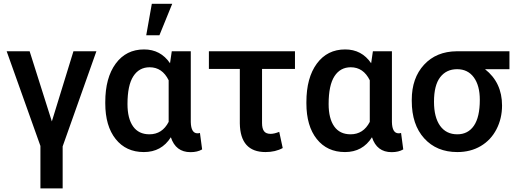

<svg xmlns="http://www.w3.org/2000/svg" viewBox="-20 -802 2748 1025"><path d="M256.8 -153.8 372.1 -528.3H494.6L314.5 -20.5V203.6H195.8V-22.9L15.6 -528.3H138.2Z M542 0ZM998.5 -528.3V-150.4Q1000 -90.3 1034.2 -90.3Q1042.5 -90.3 1047.4 -92.3L1059.1 -4.4Q1034.2 10.3 997.1 10.3Q918 10.3 892.1 -69.3Q842.3 9.8 748 9.8Q652.8 9.8 597.4 -59.8Q542 -129.4 542 -250.5V-256.8Q542 -386.7 597.7 -462.4Q653.3 -538.1 749 -538.1Q837.4 -538.1 887.7 -464.4L897 -528.3ZM660.6 -246.6Q660.6 -169.4 690.4 -127.2Q720.2 -85 777.8 -85Q846.2 -85 880.4 -151.4V-373.5Q846.2 -442.9 778.8 -442.9Q722.7 -442.9 691.7 -394.8Q660.6 -346.7 660.6 -246.6ZM790.5 -781.7H899.4L831.1 -613.8H760.7Z M1554.7 -434.1H1378.9V-145Q1378.9 -116.2 1389.4 -101.8Q1399.9 -87.4 1424.8 -87.4Q1443.8 -87.4 1470.7 -98.1L1489.3 -11.7Q1450.2 9.8 1397.5 9.8Q1262.7 9.8 1260.3 -143.1V-434.1H1095.2V-528.3H1554.7Z M2072.3 -528.3V-150.4Q2073.7 -90.3 2107.9 -90.3Q2116.2 -90.3 2121.1 -92.3L2132.8 -4.4Q2107.9 10.3 2070.8 10.3Q1991.7 10.3 1965.8 -69.3Q1916 9.8 1821.8 9.8Q1726.6 9.8 1671.1 -59.8Q1615.7 -129.4 1615.7 -250.5V-256.8Q1615.7 -386.7 1671.4 -462.4Q1727.1 -538.1 1822.8 -538.1Q1911.1 -538.1 1961.4 -464.4L1970.7 -528.3ZM1734.4 -246.6Q1734.4 -169.4 1764.2 -127.2Q1793.9 -85 1851.6 -85Q1919.9 -85 1954.1 -151.4V-373.5Q1919.9 -442.9 1852.5 -442.9Q1796.4 -442.9 1765.4 -394.8Q1734.4 -346.7 1734.4 -246.6Z M2699.7 -432.6H2569.3Q2660.2 -361.3 2660.2 -238.8Q2660.2 -169.4 2630.4 -111.8Q2600.6 -54.2 2546.4 -22.2Q2492.2 9.8 2421.4 9.8Q2311 9.8 2244.6 -63.5Q2178.2 -136.7 2178.2 -263.2V-269Q2178.2 -385.3 2243.7 -456.3Q2309.1 -527.3 2418 -528.3H2699.7ZM2296.9 -258.8Q2296.9 -176.3 2329.3 -130.6Q2361.8 -85 2421.4 -85Q2478.5 -85 2510 -130.9Q2541.5 -176.8 2541.5 -269Q2541.5 -345.2 2509.5 -388.9Q2477.5 -432.6 2420.4 -432.6Q2362.8 -432.6 2329.8 -389.6Q2296.9 -346.7 2296.9 -258.8Z"/></svg>

Font: Roboto Medium
Style: Regular
Weight: 500
Designer: Google
Version: Version 2.134; 2016; ttfautohint (v1.6)